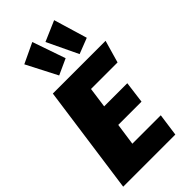

<svg xmlns="http://www.w3.org/2000/svg" viewBox="-302 -1080 1156 1156"><g transform="rotate(-45 276.0 -501.5)"><path d="M511 -553H285L267 -423H464L446 -284H248L228 -144H470L450 0H6L103 -696H552ZM308 -792 207 -746 106 -942 235 -1003ZM485 -789 385 -750 291 -947 421 -1003Z"/></g></svg>

Font: FiraGO Heavy
Style: Italic
Weight: 900
Italic angle: -8°
Designer: bBox Type GmbH
Foundry: bBox Type GmbH
Version: Version 1.001